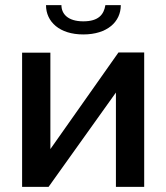

<svg xmlns="http://www.w3.org/2000/svg" viewBox="-20 -727 646 747"><path d="M304 -593C397 -593 450 -642 450 -707H390C384 -670 363 -644 304 -644C244 -644 219 -673 219 -707H159C159 -642 212 -593 304 -593ZM66 0H169L431 -367V0H541V-523H441L176 -147V-522H66Z"/></svg>

Font: FIGSv2-sans-serif SemiBold
Style: Regular
Weight: 600
Designer: Matt McInerney, Pablo Impallari, Rodrigo Fuenzalida,Mirko Velimirovic
Foundry: Matt McInerney, Pablo Impallari, Rodrigo Fuenzalida
Version: Version 4.021;hotconv 1.0.109;makeotfexe 2.5.65596